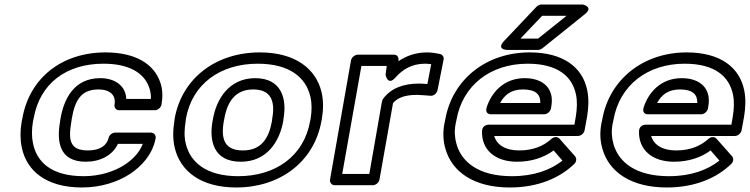

<svg xmlns="http://www.w3.org/2000/svg" viewBox="-20 -795 3320 850"><path d="M438 -513C556 -513 620 -469 641 -406C646 -391 649 -374 648 -357H539C537 -415 489 -449 424 -449C306 -449 263 -355 248 -271L246 -257C231 -171 240 -79 360 -79C422 -79 478 -106 502 -158H612C597 -118 566 -88 531 -65C488 -37 424 -15 351 -15C209 -15 143 -76 126 -161C120 -190 120 -222 126 -257L129 -271C156 -425 273 -513 438 -513ZM79 -271 76 -257C69 -217 69 -179 76 -144C97 -38 185 35 343 35C426 35 500 11 554 -24C605 -57 656 -111 669 -183C671 -194 663 -208 648 -208H490C479 -208 464 -199 461 -185C453 -152 425 -129 369 -129C288 -129 282 -176 296 -257L298 -271C312 -350 338 -399 416 -399C471 -399 494 -370 487 -332C485 -321 492 -307 507 -307H666C677 -307 692 -317 695 -332C701 -367 700 -400 690 -429C662 -513 578 -563 447 -563C253 -563 110 -449 79 -271Z M1121 -513C1263 -513 1335 -451 1354 -367C1361 -338 1361 -305 1355 -269L1353 -259C1326 -105 1201 -15 1035 -15C893 -15 821 -77 802 -161C795 -190 796 -223 802 -259L803 -269C830 -423 955 -513 1121 -513ZM1403 -259 1405 -269C1412 -311 1412 -349 1404 -385C1380 -490 1288 -563 1130 -563C936 -563 785 -449 753 -269L752 -259C745 -217 745 -179 753 -143C777 -38 868 35 1026 35C1220 35 1371 -79 1403 -259ZM1235 -269C1251 -357 1227 -449 1110 -449C994 -449 938 -356 923 -269L921 -259C905 -169 927 -79 1046 -79C1163 -79 1218 -170 1234 -259ZM1185 -269 1184 -259C1170 -181 1136 -129 1055 -129C973 -129 957 -181 971 -259L973 -269C986 -345 1022 -399 1101 -399C1181 -399 1199 -346 1185 -269Z M1862 -513C1869 -513 1881 -512 1889 -511L1872 -423C1858 -424 1848 -425 1836 -425C1766 -425 1712 -405 1677 -359C1674 -355 1672 -349 1671 -346L1615 -25H1495L1580 -503H1692L1687 -464C1687 -464 1696 -413 1730 -451C1761 -486 1801 -513 1862 -513ZM1724 -553H1564C1553 -553 1537 -543 1534 -528L1441 0C1439 11 1447 25 1462 25H1631C1642 25 1657 15 1660 0L1720 -339C1740 -361 1769 -375 1827 -375C1843 -375 1869 -372 1886 -371C1902 -370 1914 -383 1917 -396L1944 -532C1946 -542 1940 -553 1928 -556C1914 -559 1890 -563 1871 -563C1821 -563 1779 -548 1744 -524C1746 -539 1741 -553 1724 -553Z M2316 -513C2450 -513 2514 -456 2530 -376C2536 -347 2535 -315 2529 -278L2523 -243H2143C2133 -243 2115 -237 2114 -215C2111 -132 2172 -79 2269 -79C2334 -79 2389 -98 2431 -129L2470 -84C2418 -43 2345 -15 2246 -15C2101 -15 2024 -76 2001 -157C1993 -185 1991 -214 1997 -246L2001 -265C2028 -418 2152 -513 2316 -513ZM2168 -193H2539C2550 -193 2565 -203 2568 -218L2579 -278C2586 -320 2587 -359 2580 -394C2560 -496 2475 -563 2325 -563C2132 -563 1982 -443 1951 -265L1947 -246C1940 -207 1942 -170 1952 -136C1981 -34 2078 35 2237 35C2360 35 2457 -6 2522 -69C2532 -78 2534 -94 2526 -103L2457 -181C2448 -191 2432 -190 2421 -180C2388 -150 2343 -129 2278 -129C2217 -129 2179 -154 2168 -193ZM2421 -326C2434 -402 2386 -449 2303 -449C2210 -449 2155 -385 2134 -318C2131 -308 2131 -289 2154 -289H2389C2404 -289 2417 -303 2419 -314ZM2372 -339H2194C2213 -374 2242 -399 2295 -399C2353 -399 2373 -376 2372 -339ZM2380 -725H2488L2362 -624H2284ZM2376 -775C2370 -775 2361 -771 2355 -765L2212 -614C2175 -575 2225 -574 2225 -574H2363C2368 -574 2375 -577 2381 -581L2569 -732C2610 -765 2560 -775 2560 -775Z M3011 -513C3145 -513 3209 -456 3225 -376C3231 -347 3230 -315 3224 -278L3218 -243H2838C2828 -243 2810 -237 2809 -215C2806 -132 2867 -79 2964 -79C3029 -79 3084 -98 3126 -129L3165 -84C3113 -43 3040 -15 2941 -15C2796 -15 2719 -76 2696 -157C2688 -185 2686 -214 2692 -246L2696 -265C2723 -418 2847 -513 3011 -513ZM2863 -193H3234C3245 -193 3260 -203 3263 -218L3274 -278C3281 -320 3282 -359 3275 -394C3255 -496 3170 -563 3020 -563C2827 -563 2677 -443 2646 -265L2642 -246C2635 -207 2637 -170 2647 -136C2676 -34 2773 35 2932 35C3055 35 3152 -6 3217 -69C3227 -78 3229 -94 3221 -103L3152 -181C3143 -191 3127 -190 3116 -180C3083 -150 3038 -129 2973 -129C2912 -129 2874 -154 2863 -193ZM3116 -326C3129 -402 3081 -449 2998 -449C2905 -449 2850 -385 2829 -318C2826 -308 2826 -289 2849 -289H3084C3099 -289 3112 -303 3114 -314ZM3067 -339H2889C2908 -374 2937 -399 2990 -399C3048 -399 3068 -376 3067 -339Z"/></svg>

Font: Asimov
Style: XWidOuIt
Weight: 500
Designer: Google
Version: Version 2.000980; 2014